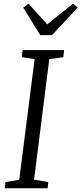

<svg xmlns="http://www.w3.org/2000/svg" viewBox="-20 -1012 438 1032"><path d="M6 0 9 -33.5 83.5 -46 166 -694.5 97 -704.5 101.5 -743H324.5L320.5 -704.5L245 -694.5L163 -46L239.5 -33.5L236.5 0ZM196.5 -823 105 -971 133 -992.5Q158 -965 183.2 -937Q208.5 -909 234 -881Q268 -909 302.8 -936.8Q337.5 -964.5 373 -992.5L397.5 -971L259.5 -823Z"/></svg>

Font: Merriweather 28pt Light
Style: Italic
Weight: 300
Italic angle: -7.8°
Version: Version 2.101